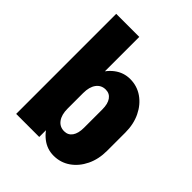

<svg xmlns="http://www.w3.org/2000/svg" viewBox="-206 -840 977 977"><g transform="rotate(45 282.5 -352.0)"><path d="M60 -518V-720H226V-518ZM226 0H60V-520H226ZM520 -194H354V-326H520ZM354 -326Q354 -366 338.5 -388Q323 -410 295 -410L345 -536Q395 -536 434.5 -508.5Q474 -481 497 -433.5Q520 -386 520 -326ZM180 -316Q180 -379 201.5 -429Q223 -479 260.5 -507.5Q298 -536 345 -536L295 -410Q263 -410 244.5 -385Q226 -360 226 -316ZM354 -194H520Q520 -134 497 -86.5Q474 -39 434.5 -11.5Q395 16 345 16L295 -110Q323 -110 338.5 -132Q354 -154 354 -194ZM180 -204H226Q226 -160 244.5 -135Q263 -110 295 -110L345 16Q298 16 260.5 -13Q223 -42 201.5 -91.5Q180 -141 180 -204Z"/></g></svg>

Font: Akshar Light
Style: Regular
Weight: 300
Designer: Tall Chai
Foundry: Tall Chai
Version: Version 1.100